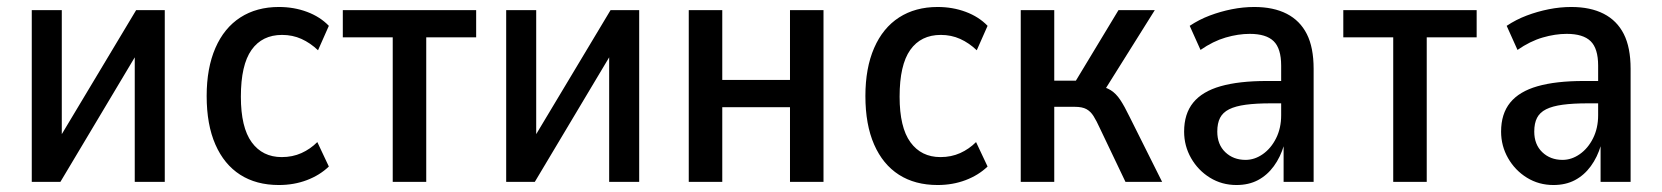

<svg xmlns="http://www.w3.org/2000/svg" viewBox="-20 -521 4760 550"><path d="M71 0V-492H157V-90H129L370 -492H452V0H366V-402H393L153 0Z M779 9Q714 9 668 -20.5Q622 -50 597 -107Q572 -164 572 -246Q572 -326 597 -383.5Q622 -441 668.5 -471Q715 -501 779 -501Q822 -501 859.5 -487Q897 -473 922 -447L891 -377Q869 -398 843.5 -409.5Q818 -421 788 -421Q731 -421 700.5 -378Q670 -335 670 -244Q670 -156 701 -113.5Q732 -71 787 -71Q818 -71 843.5 -82.5Q869 -94 889 -114L922 -44Q896 -19 859 -5Q822 9 779 9Z M1105 0V-414H962V-492H1344V-414H1201V0Z M1430 0V-492H1516V-90H1488L1729 -492H1811V0H1725V-402H1752L1512 0Z M1953 0V-492H2049V-292H2243V-492H2339V0H2243V-214H2049V0Z M2666 9Q2601 9 2555 -20.5Q2509 -50 2484 -107Q2459 -164 2459 -246Q2459 -326 2484 -383.5Q2509 -441 2555.5 -471Q2602 -501 2666 -501Q2709 -501 2746.5 -487Q2784 -473 2809 -447L2778 -377Q2756 -398 2730.5 -409.5Q2705 -421 2675 -421Q2618 -421 2587.5 -378Q2557 -335 2557 -244Q2557 -156 2588 -113.5Q2619 -71 2674 -71Q2705 -71 2730.5 -82.5Q2756 -94 2776 -114L2809 -44Q2783 -19 2746 -5Q2709 9 2666 9Z M2904 0V-492H3000V-290H3062L3184 -492H3288L3137 -251L3120 -277Q3147 -272 3162 -262.5Q3177 -253 3189 -235Q3201 -217 3216 -186L3309 0H3204L3131 -153Q3121 -175 3112.5 -188.5Q3104 -202 3092 -208.5Q3080 -215 3059 -215H3000V0Z M3522 9Q3480 9 3446 -12Q3412 -33 3392 -68Q3372 -103 3372 -144Q3372 -195 3398 -227Q3424 -259 3476.5 -274Q3529 -289 3609 -289H3663V-225H3621Q3578 -225 3548.5 -221Q3519 -217 3501 -208Q3483 -199 3475 -183.5Q3467 -168 3467 -144Q3467 -107 3490 -85Q3513 -63 3548 -63Q3574 -63 3597.5 -79.5Q3621 -96 3635.5 -125Q3650 -154 3650 -191V-333Q3650 -382 3628.5 -403Q3607 -424 3560 -424Q3527 -424 3491 -413.5Q3455 -403 3419 -378L3388 -447Q3415 -465 3445.5 -476.5Q3476 -488 3508.5 -494.5Q3541 -501 3573 -501Q3628 -501 3666 -481.5Q3704 -462 3723.5 -423.5Q3743 -385 3743 -324V0H3657V-105H3658Q3648 -71 3629 -45Q3610 -19 3583.5 -5Q3557 9 3522 9Z M3971 0V-414H3828V-492H4210V-414H4067V0Z M4430 9Q4388 9 4354 -12Q4320 -33 4300 -68Q4280 -103 4280 -144Q4280 -195 4306 -227Q4332 -259 4384.5 -274Q4437 -289 4517 -289H4571V-225H4529Q4486 -225 4456.5 -221Q4427 -217 4409 -208Q4391 -199 4383 -183.5Q4375 -168 4375 -144Q4375 -107 4398 -85Q4421 -63 4456 -63Q4482 -63 4505.5 -79.5Q4529 -96 4543.5 -125Q4558 -154 4558 -191V-333Q4558 -382 4536.5 -403Q4515 -424 4468 -424Q4435 -424 4399 -413.5Q4363 -403 4327 -378L4296 -447Q4323 -465 4353.5 -476.5Q4384 -488 4416.5 -494.5Q4449 -501 4481 -501Q4536 -501 4574 -481.5Q4612 -462 4631.5 -423.5Q4651 -385 4651 -324V0H4565V-105H4566Q4556 -71 4537 -45Q4518 -19 4491.5 -5Q4465 9 4430 9Z"/></svg>

Font: Nunito Sans 10pt Condensed SemiBold
Style: Regular
Weight: 600
Width: 3
Designer: Vernon Adams
Foundry: Vernon Adams
Version: Version 3.101;gftools[0.9.27]